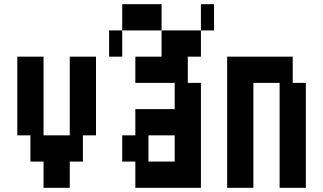

<svg xmlns="http://www.w3.org/2000/svg" viewBox="-20 -1020 1540 915"><path d="M312.5 -750H437.5V-375H375V-250H312.5V-125H187.5V-250H125V-375H62.5V-750H187.5V-375H312.5Z M562.5 -1000H750V-875H937.5V-750H875V-625H937.5V-125H625V-250H562.5V-375H625V-500H812.5V-625H625V-750H750V-875H562.5ZM687.5 -250H812.5V-375H687.5ZM937.5 -1000H1000V-875H937.5ZM500 -875H562.5V-750H500Z M1187.5 -125H1062.5V-750H1375V-625H1437.5V-125H1312.5V-625H1187.5Z"/></svg>

Font: Amiga Topaz Unicode Rus
Style: Regular
Weight: 400
Designer: dMG of Trueschool and Divine Stylers
Foundry: dMG of Trueschool and Divine Stylers
Version: Version 1.1